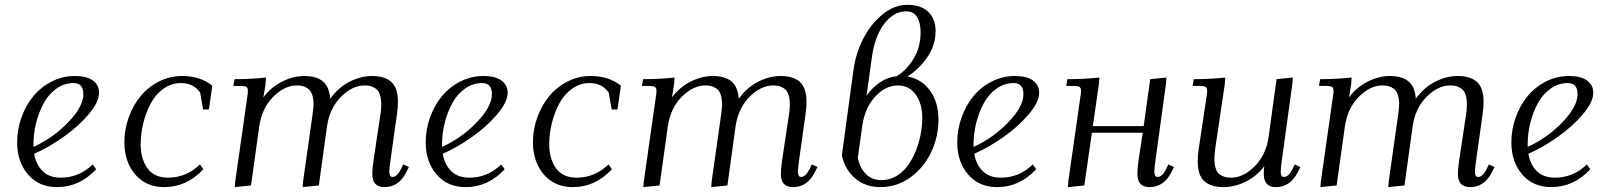

<svg xmlns="http://www.w3.org/2000/svg" viewBox="-20 -766 6654 793"><path d="M50.8 -178.2Q50.8 -231 68.6 -280.8Q86.4 -330.6 117.4 -368.4Q148.4 -406.2 193.4 -429.2Q238.3 -452.1 289.1 -452.1Q338.4 -452.1 363.8 -433.3Q389.2 -414.6 389.2 -382.8Q389.2 -344.2 345.2 -293Q301.3 -241.7 240.2 -199Q179.2 -156.2 121.1 -130.9Q128.9 -85.9 156.2 -59.1Q183.6 -32.2 231 -32.2Q306.6 -32.2 362.8 -86.9L377 -66.9Q308.1 6.8 215.8 6.8Q140.1 6.8 95.5 -45.7Q50.8 -98.1 50.8 -178.2ZM118.2 -159.2Q199.7 -196.3 262 -261.2Q324.2 -326.2 324.2 -377Q324.2 -422.9 284.2 -422.9Q245.1 -422.9 212.6 -399.7Q180.2 -376.5 160.2 -339.4Q140.1 -302.2 129.2 -258.3Q118.2 -214.4 118.2 -169.9Z M493.7 -178.2Q493.7 -231 511.5 -280.8Q529.3 -330.6 560.3 -368.4Q591.3 -406.2 636.2 -429.2Q681.2 -452.1 731.9 -452.1Q807.6 -452.1 856.9 -412.1L842.8 -314H818.8L806.6 -383.8Q778.8 -422.9 727.1 -422.9Q688 -422.9 655.5 -399.7Q623 -376.5 603 -339.4Q583 -302.2 572 -258.3Q561 -214.4 561 -169.9Q561 -109.9 589.1 -71Q617.2 -32.2 673.8 -32.2Q749.5 -32.2 805.7 -86.9L819.8 -66.9Q751 6.8 658.7 6.8Q583 6.8 538.3 -45.7Q493.7 -98.1 493.7 -178.2Z M943.8 -411.1 948.7 -439Q1015.6 -439 1078.6 -445.8L1076.7 -418L1067.9 -363.8Q1098.1 -404.8 1144.3 -428.5Q1190.4 -452.1 1236.8 -452.1Q1286.1 -452.1 1313.2 -430.2Q1340.3 -408.2 1343.8 -357.9Q1376.5 -404.3 1423.3 -428.2Q1470.2 -452.1 1516.6 -452.1Q1569.3 -452.1 1596.4 -427.5Q1623.5 -402.8 1623.5 -345.2Q1623.5 -320.3 1619.6 -294.9L1592.8 -104Q1587.9 -68.8 1587.9 -58.1Q1587.9 -35.2 1600.6 -35.2Q1619.6 -35.2 1634.8 -64.9L1645.5 -86.9L1668.9 -76.2L1657.7 -54.2Q1626.5 6.8 1567.9 6.8Q1517.6 6.8 1517.6 -47.9Q1517.6 -68.4 1522.9 -105L1550.8 -290Q1554.7 -313 1554.7 -334Q1554.7 -358.9 1548.8 -375.5Q1543 -392.1 1532 -399.9Q1521 -407.7 1510.5 -410.4Q1500 -413.1 1485.8 -413.1Q1435.1 -413.1 1388.2 -366Q1341.3 -318.8 1330.6 -244.1L1296.9 0L1230 6.8L1231.9 -17.1L1270.5 -290Q1274.9 -324.2 1274.9 -334Q1274.9 -358.9 1269 -375.5Q1263.2 -392.1 1252.2 -399.9Q1241.2 -407.7 1230.5 -410.4Q1219.7 -413.1 1205.6 -413.1Q1154.8 -413.1 1108.2 -366Q1061.5 -318.8 1050.8 -244.1L1016.6 0L949.7 6.8L951.7 -17.1L1001 -363.8Q1003.9 -380.9 1003.9 -391.1Q1003.9 -402.8 997.6 -407Q991.2 -411.1 973.6 -411.1Z M1738.3 -178.2Q1738.3 -231 1756.1 -280.8Q1773.9 -330.6 1804.9 -368.4Q1835.9 -406.2 1880.9 -429.2Q1925.8 -452.1 1976.6 -452.1Q2025.9 -452.1 2051.3 -433.3Q2076.7 -414.6 2076.7 -382.8Q2076.7 -344.2 2032.7 -293Q1988.8 -241.7 1927.7 -199Q1866.7 -156.2 1808.6 -130.9Q1816.4 -85.9 1843.8 -59.1Q1871.1 -32.2 1918.5 -32.2Q1994.1 -32.2 2050.3 -86.9L2064.5 -66.9Q1995.6 6.8 1903.3 6.8Q1827.6 6.8 1783 -45.7Q1738.3 -98.1 1738.3 -178.2ZM1805.7 -159.2Q1887.2 -196.3 1949.5 -261.2Q2011.7 -326.2 2011.7 -377Q2011.7 -422.9 1971.7 -422.9Q1932.6 -422.9 1900.1 -399.7Q1867.7 -376.5 1847.7 -339.4Q1827.6 -302.2 1816.7 -258.3Q1805.7 -214.4 1805.7 -169.9Z M2181.2 -178.2Q2181.2 -231 2199 -280.8Q2216.8 -330.6 2247.8 -368.4Q2278.8 -406.2 2323.7 -429.2Q2368.7 -452.1 2419.4 -452.1Q2495.1 -452.1 2544.4 -412.1L2530.3 -314H2506.3L2494.1 -383.8Q2466.3 -422.9 2414.6 -422.9Q2375.5 -422.9 2343 -399.7Q2310.5 -376.5 2290.5 -339.4Q2270.5 -302.2 2259.5 -258.3Q2248.5 -214.4 2248.5 -169.9Q2248.5 -109.9 2276.6 -71Q2304.7 -32.2 2361.3 -32.2Q2437 -32.2 2493.2 -86.9L2507.3 -66.9Q2438.5 6.8 2346.2 6.8Q2270.5 6.8 2225.8 -45.7Q2181.2 -98.1 2181.2 -178.2Z M2631.3 -411.1 2636.2 -439Q2703.1 -439 2766.1 -445.8L2764.2 -418L2755.4 -363.8Q2785.6 -404.8 2831.8 -428.5Q2877.9 -452.1 2924.3 -452.1Q2973.6 -452.1 3000.7 -430.2Q3027.8 -408.2 3031.2 -357.9Q3064 -404.3 3110.8 -428.2Q3157.7 -452.1 3204.1 -452.1Q3256.8 -452.1 3283.9 -427.5Q3311 -402.8 3311 -345.2Q3311 -320.3 3307.1 -294.9L3280.3 -104Q3275.4 -68.8 3275.4 -58.1Q3275.4 -35.2 3288.1 -35.2Q3307.1 -35.2 3322.3 -64.9L3333 -86.9L3356.4 -76.2L3345.2 -54.2Q3314 6.8 3255.4 6.8Q3205.1 6.8 3205.1 -47.9Q3205.1 -68.4 3210.4 -105L3238.3 -290Q3242.2 -313 3242.2 -334Q3242.2 -358.9 3236.3 -375.5Q3230.5 -392.1 3219.5 -399.9Q3208.5 -407.7 3198 -410.4Q3187.5 -413.1 3173.3 -413.1Q3122.6 -413.1 3075.7 -366Q3028.8 -318.8 3018.1 -244.1L2984.4 0L2917.5 6.8L2919.4 -17.1L2958 -290Q2962.4 -324.2 2962.4 -334Q2962.4 -358.9 2956.5 -375.5Q2950.7 -392.1 2939.7 -399.9Q2928.7 -407.7 2918 -410.4Q2907.2 -413.1 2893.1 -413.1Q2842.3 -413.1 2795.7 -366Q2749 -318.8 2738.3 -244.1L2704.1 0L2637.2 6.8L2639.2 -17.1L2688.5 -363.8Q2691.4 -380.9 2691.4 -391.1Q2691.4 -402.8 2685.1 -407Q2678.7 -411.1 2661.1 -411.1Z M3457 -124 3504.9 -476.1Q3513.7 -543 3544.4 -604.2Q3575.2 -665.5 3624.3 -705.8Q3673.3 -746.1 3727.1 -746.1Q3784.2 -746.1 3814.2 -716.8Q3844.2 -687.5 3844.2 -637.2Q3844.2 -579.1 3809.3 -528.8Q3774.4 -478.5 3728 -450.2Q3786.6 -439.5 3821.3 -391.6Q3856 -343.8 3856 -272Q3856 -200.7 3825.7 -137Q3795.4 -73.2 3739.7 -33.2Q3684.1 6.8 3616.2 6.8Q3554.7 6.8 3512.7 -28.6Q3470.7 -64 3457 -124ZM3522.9 -113.8Q3531.7 -71.8 3556.6 -46.9Q3581.5 -22 3621.1 -22Q3653.3 -22 3681.4 -38.3Q3709.5 -54.7 3728.8 -81.3Q3748 -107.9 3762 -141.8Q3775.9 -175.8 3782.5 -211.2Q3789.1 -246.6 3789.1 -279.8Q3789.1 -337.9 3762 -375.5Q3734.9 -413.1 3689 -413.1Q3636.7 -413.1 3594 -366.2Q3551.3 -319.3 3541 -244.1ZM3559.1 -371.1Q3583 -404.8 3615.2 -426.3Q3647.5 -447.8 3683.1 -451.2Q3721.2 -473.1 3751.7 -520.8Q3782.2 -568.4 3782.2 -633.8Q3782.2 -671.9 3767.8 -695.6Q3753.4 -719.2 3723.1 -719.2Q3670.9 -719.2 3631.3 -666.7Q3591.8 -614.3 3580.1 -522.9Z M3933.6 -178.2Q3933.6 -231 3951.4 -280.8Q3969.2 -330.6 4000.2 -368.4Q4031.2 -406.2 4076.2 -429.2Q4121.1 -452.1 4171.9 -452.1Q4221.2 -452.1 4246.6 -433.3Q4272 -414.6 4272 -382.8Q4272 -344.2 4228 -293Q4184.1 -241.7 4123 -199Q4062 -156.2 4003.9 -130.9Q4011.7 -85.9 4039.1 -59.1Q4066.4 -32.2 4113.8 -32.2Q4189.5 -32.2 4245.6 -86.9L4259.8 -66.9Q4190.9 6.8 4098.6 6.8Q4022.9 6.8 3978.3 -45.7Q3933.6 -98.1 3933.6 -178.2ZM4001 -159.2Q4082.5 -196.3 4144.8 -261.2Q4207 -326.2 4207 -377Q4207 -422.9 4167 -422.9Q4127.9 -422.9 4095.5 -399.7Q4063 -376.5 4043 -339.4Q4022.9 -302.2 4012 -258.3Q4001 -214.4 4001 -169.9Z M4383.8 -411.1 4388.7 -439Q4457.5 -439 4520.5 -445.8L4518.6 -418L4493.7 -245.1H4703.6L4730.5 -439L4797.9 -445.8L4795.9 -421.9L4752.4 -104Q4747.6 -68.8 4747.6 -58.1Q4747.6 -35.2 4760.7 -35.2Q4779.8 -35.2 4794.9 -64.9L4805.7 -86.9L4828.6 -76.2L4817.9 -54.2Q4786.6 6.8 4727.5 6.8Q4677.7 6.8 4677.7 -47.9Q4677.7 -71.8 4682.6 -105L4699.7 -217.8H4489.7L4458.5 0L4390.6 6.8L4392.6 -19L4441.9 -363.8Q4444.8 -380.9 4444.8 -391.1Q4444.8 -402.8 4438.5 -407Q4432.1 -411.1 4414.6 -411.1Z M4905.8 -411.1 4910.6 -439Q4977.5 -439 5040.5 -445.8L5038.6 -418L4999.5 -154.8Q4995.6 -124.5 4995.6 -110.8Q4995.6 -85.9 5001.5 -69.3Q5007.3 -52.7 5018.3 -45.2Q5029.3 -37.6 5039.8 -34.9Q5050.3 -32.2 5064.5 -32.2Q5115.7 -32.2 5162.6 -79.6Q5209.5 -127 5219.7 -201.2L5252.4 -439L5319.8 -445.8L5317.9 -421.9L5274.4 -104Q5269.5 -68.8 5269.5 -58.1Q5269.5 -35.2 5282.7 -35.2Q5301.8 -35.2 5316.9 -64.9L5327.6 -86.9L5350.6 -76.2L5339.8 -54.2Q5308.6 6.8 5249.5 6.8Q5199.7 6.8 5199.7 -47.9Q5199.7 -60.5 5201.7 -80.1Q5171.9 -39.1 5125.7 -16.1Q5079.6 6.8 5033.7 6.8Q4981 6.8 4953.9 -17.8Q4926.8 -42.5 4926.8 -100.1Q4926.8 -124.5 4930.7 -149.9L4962.9 -363.8Q4965.8 -380.9 4965.8 -391.1Q4965.8 -402.8 4959.5 -407Q4953.1 -411.1 4935.5 -411.1Z M5427.7 -411.1 5432.6 -439Q5499.5 -439 5562.5 -445.8L5560.5 -418L5551.8 -363.8Q5582 -404.8 5628.2 -428.5Q5674.3 -452.1 5720.7 -452.1Q5770 -452.1 5797.1 -430.2Q5824.2 -408.2 5827.6 -357.9Q5860.4 -404.3 5907.2 -428.2Q5954.1 -452.1 6000.5 -452.1Q6053.2 -452.1 6080.3 -427.5Q6107.4 -402.8 6107.4 -345.2Q6107.4 -320.3 6103.5 -294.9L6076.7 -104Q6071.8 -68.8 6071.8 -58.1Q6071.8 -35.2 6084.5 -35.2Q6103.5 -35.2 6118.7 -64.9L6129.4 -86.9L6152.8 -76.2L6141.6 -54.2Q6110.4 6.8 6051.8 6.8Q6001.5 6.8 6001.5 -47.9Q6001.5 -68.4 6006.8 -105L6034.7 -290Q6038.6 -313 6038.6 -334Q6038.6 -358.9 6032.7 -375.5Q6026.9 -392.1 6015.9 -399.9Q6004.9 -407.7 5994.4 -410.4Q5983.9 -413.1 5969.7 -413.1Q5918.9 -413.1 5872.1 -366Q5825.2 -318.8 5814.5 -244.1L5780.8 0L5713.9 6.8L5715.8 -17.1L5754.4 -290Q5758.8 -324.2 5758.8 -334Q5758.8 -358.9 5752.9 -375.5Q5747.1 -392.1 5736.1 -399.9Q5725.1 -407.7 5714.4 -410.4Q5703.6 -413.1 5689.5 -413.1Q5638.7 -413.1 5592 -366Q5545.4 -318.8 5534.7 -244.1L5500.5 0L5433.6 6.8L5435.5 -17.1L5484.9 -363.8Q5487.8 -380.9 5487.8 -391.1Q5487.8 -402.8 5481.4 -407Q5475.1 -411.1 5457.5 -411.1Z M6222.2 -178.2Q6222.2 -231 6240 -280.8Q6257.8 -330.6 6288.8 -368.4Q6319.8 -406.2 6364.7 -429.2Q6409.7 -452.1 6460.4 -452.1Q6509.8 -452.1 6535.2 -433.3Q6560.5 -414.6 6560.5 -382.8Q6560.5 -344.2 6516.6 -293Q6472.7 -241.7 6411.6 -199Q6350.6 -156.2 6292.5 -130.9Q6300.3 -85.9 6327.6 -59.1Q6355 -32.2 6402.3 -32.2Q6478 -32.2 6534.2 -86.9L6548.3 -66.9Q6479.5 6.8 6387.2 6.8Q6311.5 6.8 6266.8 -45.7Q6222.2 -98.1 6222.2 -178.2ZM6289.6 -159.2Q6371.1 -196.3 6433.3 -261.2Q6495.6 -326.2 6495.6 -377Q6495.6 -422.9 6455.6 -422.9Q6416.5 -422.9 6384 -399.7Q6351.6 -376.5 6331.5 -339.4Q6311.5 -302.2 6300.5 -258.3Q6289.6 -214.4 6289.6 -169.9Z"/></svg>

Font: Dihjauti S
Style: Italic
Weight: 400
Italic angle: -9°
Designer: T. Christopher White
Version: Version 3.0.0